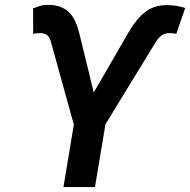

<svg xmlns="http://www.w3.org/2000/svg" viewBox="-20 -757 769 777"><path d="M236.8 0 278.8 -252.9 185.5 -589.4Q181.2 -606.4 170.7 -614.7Q160.2 -623 143.1 -623Q135.7 -623 126.5 -622.1Q117.2 -621.1 114.3 -620.1L113.8 -723.1Q130.9 -730 145.5 -733.9Q160.2 -737.8 180.2 -737.3Q225.1 -736.3 255.6 -710.7Q286.1 -685.1 301.3 -620.6L359.4 -382.8L497.6 -621.6Q529.8 -678.7 566.4 -707.5Q603 -736.3 654.8 -736.3Q673.8 -736.3 693.8 -733.2Q713.9 -730 729.5 -724.6L693.4 -620.1Q690.9 -621.1 681.9 -622.1Q672.9 -623 666 -623Q648.4 -623 635.3 -614.3Q622.1 -605.5 611.8 -589.4L406.7 -253.9L364.3 0Z"/></svg>

Font: Inter 16pt SemiBold
Style: Italic
Weight: 600
Italic angle: -9.3988°
Version: Version 4.001;git-66647c0bb